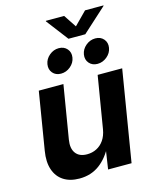

<svg xmlns="http://www.w3.org/2000/svg" viewBox="-133 -1003 882 1100"><g transform="rotate(-15 307.5 -453.5)"><path d="M200.7 7.8Q144.5 7.8 106.7 -16.6Q68.8 -41 53.2 -87.2Q37.6 -133.3 48.3 -197.3L104.5 -539.1H250.5L198.2 -223.1Q189.9 -172.4 211.2 -143.8Q232.4 -115.2 278.3 -115.2Q309.1 -115.2 334.7 -128.2Q360.4 -141.1 378.2 -166.7Q396 -192.4 402.3 -229.5L453.6 -539.1H599.1L510.3 0H371.1L391.6 -135.7H403.8Q370.6 -67.4 320.1 -29.8Q269.5 7.8 200.7 7.8ZM470.2 -600.1Q439 -600.1 420.9 -621.1Q402.8 -642.1 407.7 -672.4Q412.6 -702.6 437.7 -723.6Q462.9 -744.6 494.1 -744.6Q525.4 -744.6 543.5 -723.6Q561.5 -702.6 556.6 -672.4Q551.8 -642.1 526.4 -621.1Q501 -600.1 470.2 -600.1ZM253.4 -600.1Q222.2 -600.1 204.3 -621.1Q186.5 -642.1 191.4 -672.4Q196.3 -702.6 221.4 -723.6Q246.6 -744.6 277.3 -744.6Q308.6 -744.6 326.7 -723.6Q344.7 -702.6 339.8 -672.4Q335 -642.1 309.8 -621.1Q284.7 -600.1 253.4 -600.1ZM355.5 -915 405.3 -839.8 479.5 -915H588.9L588.4 -912.1L445.3 -782.2H345.7L246.6 -912.1L247.1 -915Z"/></g></svg>

Font: Inter 18pt
Style: Bold Italic
Weight: 700
Italic angle: -9.3988°
Designer: Rasmus Andersson
Foundry: rsms
Version: Version 4.001;git-66647c0bb